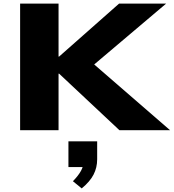

<svg xmlns="http://www.w3.org/2000/svg" viewBox="-20 -725 967 1069"><path d="M92 0V-705H306V-410H309L643 -705H905L463 -331L470 -396L927 0H645L309 -315H306V0ZM435 324 386 284Q417 252 431 226Q445 200 445 177L478 205H361V62H521V162Q521 208 501 247Q481 286 435 324Z"/></svg>

Font: Nunito Sans 10pt Expanded Black
Style: Regular
Weight: 900
Width: 7
Designer: Vernon Adams
Foundry: Vernon Adams
Version: Version 3.101;gftools[0.9.27]